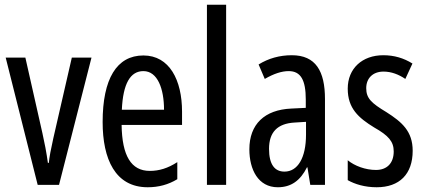

<svg xmlns="http://www.w3.org/2000/svg" viewBox="-20 -831 1793 810"><path d="M139 -51H229L366 -588H283L205 -248C195 -204 188 -167 186 -144H182C176 -188 168 -229 159 -269L87 -588H4Z M585 -597C472 -597 413 -498 413 -316C413 -160 466 -41 603 -41C649 -41 690 -52 728 -75V-147C688 -121 651 -110 612 -110C533 -110 495 -174 493 -304H748V-360C748 -493 695 -597 585 -597ZM585 -531C645 -531 672 -456 672 -368H494C499 -479 530 -531 585 -531Z M934 -51V-811H853V-51Z M1211 -598C1160 -598 1113 -585 1071 -559L1097 -498C1135 -520 1168 -531 1198 -531C1249 -531 1270 -493 1270 -411V-376L1209 -373C1096 -368 1032 -307 1032 -201C1032 -116 1069 -41 1152 -41C1208 -41 1247 -69 1275 -125H1277L1289 -51H1351V-413C1351 -531 1312 -598 1211 -598ZM1223 -314 1271 -317V-263C1271 -165 1236 -107 1180 -107C1139 -107 1115 -137 1115 -203C1115 -273 1150 -310 1223 -314Z M1721 -195C1721 -277 1676 -316 1610 -358C1547 -396 1525 -416 1525 -459C1525 -501 1553 -529 1598 -529C1631 -529 1662 -517 1690 -498L1720 -563C1683 -586 1643 -598 1597 -598C1508 -598 1447 -542 1447 -457C1447 -374 1492 -334 1559 -293C1619 -259 1641 -234 1641 -192C1641 -143 1613 -114 1566 -114C1522 -114 1476 -131 1447 -155V-71C1477 -54 1519 -41 1569 -41C1665 -41 1721 -96 1721 -195Z"/></svg>

Font: Noto Sans Tamil UI ExtraCondensed
Style: Regular
Weight: 400
Width: 2
Designer: Jelle Bosma - Monotype Design Team
Foundry: Monotype Imaging Inc.
Version: Version 2.004